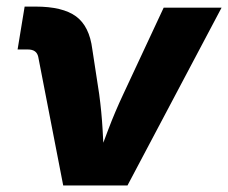

<svg xmlns="http://www.w3.org/2000/svg" viewBox="-20 -566 696 586"><path d="M172.9 0 96.7 -392.6Q94.2 -403.8 86.4 -409.4Q78.6 -415 64.9 -415H33.7L55.2 -545.9H88.4Q171.4 -545.9 212.2 -515.9Q252.9 -485.8 261.7 -416L282.7 -278.8Q290 -225.1 293.2 -169.9Q296.4 -114.7 298.8 -54.2H266.6Q289.6 -115.2 310.3 -170.2Q331.1 -225.1 356.4 -278.8L479.5 -542.5H656.2L369.1 0Z"/></svg>

Font: Inter 16pt ExtraBold
Style: Italic
Weight: 800
Italic angle: -9.3988°
Version: Version 4.001;git-66647c0bb